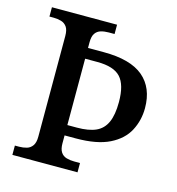

<svg xmlns="http://www.w3.org/2000/svg" viewBox="-106 -806 826 897"><g transform="rotate(15 306.5 -357.0)"><path d="M35 0V-45H55Q75 -45 92 -50Q109 -55 119.5 -70Q130 -85 130 -113V-600Q130 -630 119.5 -644.5Q109 -659 92 -664Q75 -669 55 -669H35V-714H350V-669H322Q301 -669 284 -664Q267 -659 257 -644.5Q247 -630 247 -601V-574H323Q453 -574 515 -521.5Q577 -469 577 -371Q577 -312 550.5 -261.5Q524 -211 463.5 -181Q403 -151 301 -151H247V-113Q247 -85 257 -70Q267 -55 284.5 -50Q302 -45 322 -45H350V0ZM293 -201Q350 -201 384.5 -216.5Q419 -232 435.5 -268.5Q452 -305 452 -367Q452 -450 419 -486Q386 -522 306 -522H247V-201Z"/></g></svg>

Font: Noto Serif Khmer Medium
Style: Regular
Weight: 500
Version: Version 2.003